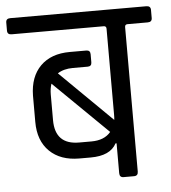

<svg xmlns="http://www.w3.org/2000/svg" viewBox="-67 -667 634 711"><g transform="rotate(-5 250.0 -311.5)"><path d="M-3 -623H503Q519 -623 519 -608V-578Q519 -563 503 -563H428Q418 -563 418 -553V-16Q418 0 403 0H364Q349 0 349 -16V-127H345Q322 -83 249 -83H207Q137 -83 96.5 -122.5Q56 -162 56 -232V-330Q57 -400 96.5 -439.5Q136 -479 206 -479H267Q282 -479 282 -464V-434Q282 -419 267 -419H212Q178 -419 155 -404L348 -214Q349 -220 349 -233V-553Q349 -563 339 -563H-3Q-19 -563 -19 -578V-608Q-19 -623 -3 -623ZM211 -142H257Q305 -142 329 -171L128 -368Q122 -350 122 -328V-233Q122 -142 211 -142Z"/></g></svg>

Font: Rajdhani Medium
Style: Regular
Weight: 500
Designer: Satya Rajpurohit, Jyotish Sonowal
Foundry: Indian Type Foundry
Version: Version 1.201 February 1, 2022